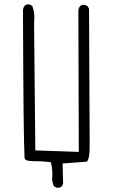

<svg xmlns="http://www.w3.org/2000/svg" viewBox="-20 -775 540 897"><path d="M87.4 -729.5Q89.4 -119.1 94.7 -41.5V-35.6L98.6 -29.8Q102.1 -26.9 105.7 -25.6Q109.4 -24.4 114.7 -23.4Q127 -22 146.5 -22Q178.7 -22 209 -18.1L217.8 -16.6L219.7 -7.8Q224.6 14.2 224.6 37.6Q224.6 45.4 224.1 51Q223.6 56.6 223.6 62.3Q223.6 67.9 225.6 76.9Q227.5 85.9 232.4 95.7L245.6 102.1Q247.1 102.5 248 102.5Q259.8 102.5 268.1 96.7L274.9 83L272.5 -11.2Q370.1 -18.1 383.8 -19.5Q385.7 -19.5 386.7 -21Q391.1 -25.4 394 -36.6Q398.9 -57.6 398.9 -97.7L396 -733.4L389.6 -746.1L376.5 -752.4Q375 -752.9 371.6 -752.9Q368.2 -752.9 363.3 -751.5Q358.4 -750 354 -746.6Q347.7 -738.3 346.2 -727.5L348.1 -65.4L145 -72.3L139.2 -666.5Q140.6 -679.7 140.6 -690.9Q140.6 -721.7 130.4 -748L117.7 -754.4Q116.2 -754.9 115.2 -754.9Q103 -754.9 95.2 -748.5Q88.9 -740.2 87.4 -729.5Z"/></svg>

Font: NaikaiFont
Style: ExtraLight
Weight: 200
Version: Version 1.89